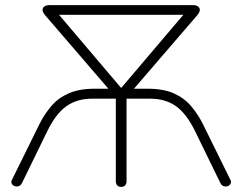

<svg xmlns="http://www.w3.org/2000/svg" viewBox="-20 -725 948 751"><path d="M454 6Q444 6 438.5 0Q433 -6 433 -16V-339H340Q281 -339 239.5 -309.5Q198 -280 164 -210L66 -9Q62 -1 56 2Q50 5 43.5 4.5Q37 4 32 0.5Q27 -3 25 -9Q23 -15 27 -22L134 -239Q154 -279 181 -310.5Q208 -342 249 -360Q290 -378 351 -378H423L416 -364L156 -666Q147 -677 146.5 -685.5Q146 -694 153.5 -699.5Q161 -705 174 -705H734Q748 -705 755 -699.5Q762 -694 761.5 -685.5Q761 -677 752 -666L492 -364L485 -378H557Q619 -378 659.5 -360Q700 -342 727 -310.5Q754 -279 774 -239L881 -22Q885 -15 883 -9Q881 -3 876 0.5Q871 4 864.5 4.5Q858 5 852 2Q846 -1 842 -9L744 -210Q710 -280 668.5 -309.5Q627 -339 568 -339H475V-16Q475 -6 469.5 0Q464 6 454 6ZM453 -382H455L720 -694V-667H188V-694Z"/></svg>

Font: Nunito ExtraLight
Style: Regular
Weight: 200
Designer: Vernon Adams
Foundry: Vernon Adams
Version: Version 3.602